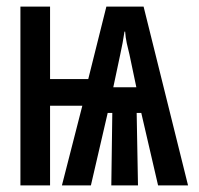

<svg xmlns="http://www.w3.org/2000/svg" viewBox="-20 -563 603 583"><path d="M42 0V-543H132V-323H248L303 -543H416L551 0H460L409 -220H395L399 0H318L321 -220H307L256 0H168L230 -242H132V0ZM324 -298H394L373 -398Q369 -413 365 -431.5Q361 -450 360 -467H358Q353 -433 345 -397Z"/></svg>

Font: Noto Sans Mono SemiCondensed SemiBold
Style: Regular
Weight: 600
Width: 4
Designer: Monotype Design Team
Foundry: Monotype Imaging Inc.
Version: Version 2.014; ttfautohint (v1.8.4.7-5d5b)